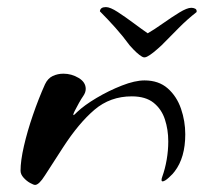

<svg xmlns="http://www.w3.org/2000/svg" viewBox="-20 -516 602 542"><path d="M279 -496Q291 -496 312.5 -482Q334 -468 357.5 -450.5Q381 -433 397 -422Q416 -433 440 -450Q464 -467 486 -480.5Q508 -494 520 -494Q526 -494 531 -491.5Q536 -489 535 -482Q507 -460 484.5 -437Q462 -414 436 -388Q423 -376 413 -368Q403 -360 395 -356Q393 -355 391 -354.5Q389 -354 387 -354Q385 -354 381 -356Q367 -364 346 -388Q327 -414 305.5 -438Q284 -462 262 -484Q263 -496 279 -496ZM79 6Q75 6 65 0.5Q55 -5 46.5 -14.5Q38 -24 38 -34Q38 -62 47.5 -103.5Q57 -145 73 -191.5Q89 -238 107 -278Q115 -295 129 -301.5Q143 -308 159 -308Q182 -308 202 -296Q222 -284 222 -265Q222 -255 215 -245Q210 -238 203 -225.5Q196 -213 191 -203Q185 -191 188 -191Q189 -191 198 -200Q218 -219 252.5 -239.5Q287 -260 324 -274.5Q361 -289 388 -289Q428 -289 453.5 -266.5Q479 -244 491 -209Q503 -174 503 -137Q503 -71 473 -32Q469 -26 457 -15Q445 -4 439 -4Q436 -4 436 -8Q436 -10 436.5 -12Q437 -14 438 -17Q446 -39 450.5 -65Q455 -91 455 -117Q455 -150 445.5 -179Q436 -208 413.5 -226Q391 -244 352 -244Q291 -244 246.5 -206Q202 -168 158 -100Q124 -48 107 -21Q90 6 79 6Z"/></svg>

Font: Grechen Fuemen
Style: Regular
Weight: 400
Designer: Robert E. Leuschke
Foundry: Robert E. Leuschke
Version: Version 1.010; ttfautohint (v1.8.3)